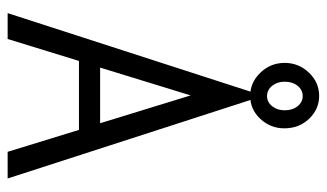

<svg xmlns="http://www.w3.org/2000/svg" viewBox="-192 -642 835 490"><g transform="rotate(90 225.0 -397.5)"><path d="M368 0 312 -182H136L80 0H14L219 -634H231L436 0ZM224 -467 153 -236H295ZM225 -619Q191 -619 166 -645Q141 -671 141 -707Q141 -743 166 -769Q191 -795 225 -795Q259 -795 283.5 -769.5Q308 -744 308 -706Q308 -671 284 -645Q260 -619 225 -619ZM226 -662Q241 -662 251.5 -675Q262 -688 262 -707Q262 -727 251.5 -740Q241 -753 226 -753Q210 -753 199.5 -740Q189 -727 189 -707Q189 -688 199.5 -675Q210 -662 226 -662Z"/></g></svg>

Font: Inconsolata SemiCondensed
Style: Regular
Weight: 400
Width: 4
Monospace: yes
Designer: Raph Levien, Cyreal, Brenton Simpson
Foundry: Raph Levien, Cyreal, Google
Version: Version 3.000; ttfautohint (v1.8.2.53-6de2)